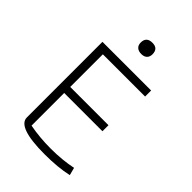

<svg xmlns="http://www.w3.org/2000/svg" viewBox="-235 -886 990 990"><g transform="rotate(45 260.0 -391.0)"><path d="M228 -749Q228 -791 272 -791Q314 -791 314 -749Q314 -730 303 -719.5Q292 -709 272 -709Q251 -709 239.5 -719.5Q228 -730 228 -749ZM86 -61V-612H441V-568H133V-330H412V-286H133V-48Q206 -34 288 -34Q370 -34 442 -49L453 -7Q382 9 285 9Q86 9 86 -61Z"/></g></svg>

Font: Athiti Light
Style: Regular
Weight: 300
Designer: CadsonDemak Team
Foundry: CadsonDemak
Version: Version 1.032